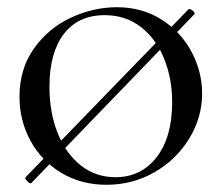

<svg xmlns="http://www.w3.org/2000/svg" viewBox="-20 -500 614 532"><path d="M65 8Q61 8 54.5 1Q48 -6 51 -9L503 -475H504Q509 -475 515.5 -469Q522 -463 518 -460L67 7ZM34 -232Q34 -309 74 -365.5Q114 -422 176.5 -451Q239 -480 304 -480Q374 -480 428 -445.5Q482 -411 511 -356Q540 -301 540 -241Q540 -174 504 -115.5Q468 -57 407.5 -22.5Q347 12 275 12Q205 12 150 -21Q95 -54 64.5 -110Q34 -166 34 -232ZM457 -217Q457 -283 434.5 -338Q412 -393 370 -425.5Q328 -458 270 -458Q197 -458 157 -406Q117 -354 117 -259Q117 -189 139.5 -132Q162 -75 203.5 -42Q245 -9 300 -9Q371 -9 414 -64.5Q457 -120 457 -217Z"/></svg>

Font: Cormorant SC Medium
Style: Regular
Weight: 500
Designer: Christian Thalmann (Catharsis Fonts)
Foundry: Catharsis Fonts
Version: Version 4.000